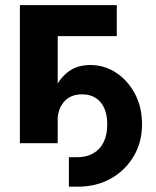

<svg xmlns="http://www.w3.org/2000/svg" viewBox="-20 -549 598 736"><path d="M244.1 166.5V53.7H275.4Q311.5 53.7 337.6 38.8Q363.8 23.9 377.4 -4.2Q391.1 -32.2 391.1 -72.3Q391.1 -108.9 379.6 -134.5Q368.2 -160.2 346.4 -173.8Q324.7 -187.5 293.9 -187.5Q264.6 -187.5 243.4 -174.3Q222.2 -161.1 210.9 -136.5Q199.7 -111.8 199.7 -76.7H165.5Q165.5 -137.2 182.6 -188Q199.7 -238.8 235.6 -269.3Q271.5 -299.8 326.7 -299.8Q379.4 -299.8 424.3 -270.8Q469.2 -241.7 496.8 -190.4Q524.4 -139.2 524.4 -72.3Q524.4 -3.4 492.2 50.5Q460 104.5 404.8 135.5Q349.6 166.5 279.8 166.5ZM427.7 -529.3V-410.6H201.2V0H56.2V-529.3Z"/></svg>

Font: Inter 24pt
Style: Bold
Weight: 700
Designer: Rasmus Andersson
Foundry: rsms
Version: Version 4.001;git-66647c0bb